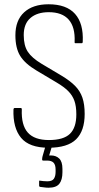

<svg xmlns="http://www.w3.org/2000/svg" viewBox="-20 -683 462 898"><path d="M207 8Q117 8 78.5 -38.5Q40 -85 43 -171Q44 -178 49 -178H77Q82 -178 82 -171Q79 -98 110 -63Q141 -28 209 -28Q277 -28 307 -57Q337 -86 337 -148Q337 -186 328 -211.5Q319 -237 299 -257Q279 -277 245 -297L151 -353Q97 -385 74.5 -421.5Q52 -458 52 -518Q52 -588 93 -625.5Q134 -663 207 -663Q291 -663 331 -618Q371 -573 367 -488Q367 -481 363 -481H332Q328 -481 329 -488Q332 -556 301.5 -591Q271 -626 208 -626Q154 -626 122.5 -599Q91 -572 91 -519Q91 -470 110 -441Q129 -412 174 -385L268 -329Q308 -305 331.5 -281Q355 -257 365.5 -226Q376 -195 376 -150Q376 -71 336 -31.5Q296 8 207 8ZM207 195Q197 195 187 193.5Q177 192 167 191Q165 190 164 189Q163 188 163 186V166Q163 160 167 162Q174 163 182.5 164Q191 165 201 165Q224 165 232 153Q240 141 240 121V110Q240 88 230.5 78Q221 68 200 68H182Q177 68 177 63Q177 60 177.5 55.5Q178 51 179 48L196 -11Q197 -15 201 -15H223Q228 -15 226 -9L210 44H218Q242 44 257 58.5Q272 73 272 107V123Q272 158 257.5 176.5Q243 195 207 195Z"/></svg>

Font: Sofia Sans Condensed ExtraLight
Style: Regular
Weight: 250
Version: Version 4.100